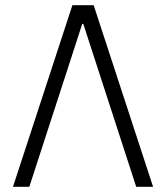

<svg xmlns="http://www.w3.org/2000/svg" viewBox="-20 -720 640 740"><path d="M341 -700H259L30 0H93L297 -628H301L505 0H570Z"/></svg>

Font: CommitMonoV143 ExtLt
Style: Regular
Weight: 200
Monospace: yes
Designer: Eigil Nikolajsen
Foundry: Eigil Nikolajsen
Version: Version 1.143